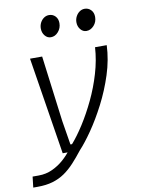

<svg xmlns="http://www.w3.org/2000/svg" viewBox="-100 -832 798 1060"><g transform="rotate(-10 299.5 -302.5)"><path d="M-1 158.5 6 98H40Q82 98 117.8 81.2Q153.5 64.5 181.5 39.5Q209.5 14.5 227 -10L288.5 0Q260 36.5 233 65.8Q206 95 176 115.8Q146 136.5 109 147.5Q72 158.5 23 158.5ZM192 0 105 -545.5H173L220.5 -175.5L242.5 -40.5H251.5Q284.5 -78 320.5 -134.2Q356.5 -190.5 389 -258.5Q421.5 -326.5 443.2 -400Q465 -473.5 469.5 -545.5H535Q531.5 -464 505 -382Q478.5 -300 440 -225.5Q401.5 -151 361 -92.5Q320.5 -34 288.5 0ZM239.5 -642Q219.5 -642 206 -658.8Q192.5 -675.5 192.5 -699Q192.5 -716.5 200.2 -731.5Q208 -746.5 221 -755.5Q234 -764.5 250 -764.5Q270.5 -764.5 284.8 -749.8Q299 -735 299 -711Q299 -683 281.2 -662.5Q263.5 -642 239.5 -642ZM439 -642Q419 -642 405.5 -658.8Q392 -675.5 392 -698.5Q392 -716 399.8 -731Q407.5 -746 420.5 -755.2Q433.5 -764.5 449.5 -764.5Q470 -764.5 484.5 -749.8Q499 -735 499 -710.5Q499 -682 480.8 -662Q462.5 -642 439 -642Z"/></g></svg>

Font: Spline Sans Mono Light
Style: Italic
Weight: 300
Italic angle: -4°
Monospace: yes
Version: Version 1.004